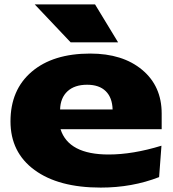

<svg xmlns="http://www.w3.org/2000/svg" viewBox="-20 -832 788 875"><path d="M27.8 -278.8Q27.8 -422.9 124.8 -505.4Q221.7 -587.9 391.1 -587.9Q539.1 -587.9 627.9 -513.7Q716.8 -439.5 716.8 -314.9V-243.2H255.9Q292.5 -127.9 475.1 -127.9Q585.4 -127.9 715.8 -168L705.1 -24.9Q582.5 22.9 439 22.9Q246.6 22.9 137.2 -57.4Q27.8 -137.7 27.8 -278.8ZM493.2 -333Q491.7 -387.2 461.9 -416.5Q432.1 -445.8 377 -445.8Q319.8 -445.8 287.6 -416Q255.4 -386.2 253.9 -333ZM413.1 -812 518.1 -639.2H301.8L138.2 -812Z"/></svg>

Font: Mattone
Style: Bold
Weight: 700
Width: 6
Designer: Nunzio Mazzaferro
Foundry: Collletttivo
Version: Version 2.000;Glyphs 3.2 (3217)